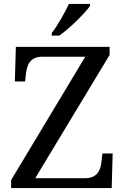

<svg xmlns="http://www.w3.org/2000/svg" viewBox="-20 -951 632 971"><path d="M534.2 -672.9V-713.9H60.1L55.2 -539.1H106.9L111.8 -582C117.2 -627.4 135.7 -664.1 193.8 -664.1H411.1L36.1 -40V0H544.9L549.8 -174.8H498L493.2 -131.8C487.8 -86.4 469.2 -49.8 410.2 -49.8H158.2ZM241.7 -771H279.8C331.5 -806.6 409.2 -883.8 435.5 -920.9V-931.2H328.6C308.1 -887.7 272 -822.3 241.7 -784.2Z"/></svg>

Font: The Erased English
Style: Regular
Weight: 400
Designer: Monotype Design team + ligartures altered by 180 Amsterdam
Foundry: Monotype Imaging Inc.
Version: Version 1.030;Glyphs 3.1.2 (3151)